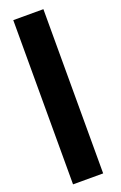

<svg xmlns="http://www.w3.org/2000/svg" viewBox="-189 -849 701 1114"><g transform="rotate(-20 161.0 -292.0)"><path d="M55 215V-799H241V215Z"/></g></svg>

Font: Repo
Style: ExtraBlack
Weight: 1000
Designer: Stefan Peev
Foundry: Context Ltd
Version: Version 001.000